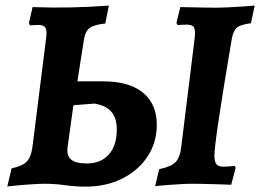

<svg xmlns="http://www.w3.org/2000/svg" viewBox="-20 -669 947 699"><path d="M291.1 10.5Q254.7 10.5 217.1 5.2Q179.5 0 141.8 0Q125.5 0 89.5 2.3Q53.6 4.5 6.6 9.7L22.2 -56.1Q61.6 -64.2 77.7 -81.1Q93.8 -98 98.4 -136.2L147.3 -525.6Q151.9 -557.1 145.8 -567.7Q139.8 -578.2 119.8 -578.2Q114.9 -578.2 106 -577.7Q97 -577.2 89.1 -576.7L85.4 -585.2L98.6 -643.2Q169.5 -640.5 239.2 -642Q308.8 -643.5 376.3 -648.7L363.2 -583.4Q336.4 -580.4 320.4 -574.4Q304.4 -568.4 296.8 -557.3Q289.3 -546.1 285.8 -525.9L261.7 -372.9H354.9Q450.4 -372.9 500.6 -331.5Q550.8 -290 550.8 -215.1Q550.8 -149.8 516.9 -98.8Q483.1 -47.9 424.6 -18.7Q366.1 10.5 291.1 10.5ZM296.8 -73.9Q346.9 -73.9 376 -106.4Q405.2 -138.9 405.2 -197.1Q405.2 -239.5 385 -262.6Q364.7 -285.6 323.3 -291.9L247.2 -285.8L226 -133.1Q221.9 -102.3 238.9 -88.1Q255.8 -73.9 296.8 -73.9ZM824.3 -529.8Q817.1 -487.5 808.5 -435.8Q799.8 -384 791.3 -330.7Q782.7 -277.3 775.7 -229.9Q768.6 -182.6 764.6 -149.1Q760.6 -115.6 760.6 -103Q760.6 -79.4 768.3 -70.8Q775.9 -62.3 792.2 -62.3Q808.3 -62.3 821.3 -63.8Q834.2 -65.3 834.2 -65.3L838 -58.6L821.8 3.5Q821.8 3.5 806.1 3Q790.4 2.5 767 1.7Q743.7 1 719.7 0.5Q695.8 0 679.7 0Q659.4 0 635.9 1.5Q612.3 3.1 591.8 4.4Q571.2 5.7 558 7.3Q544.8 8.8 544.8 8.8L559.5 -53.1Q603.3 -62.1 619.5 -79.2Q635.8 -96.3 640.3 -137.8L688.3 -526.7Q692.3 -558.2 686.5 -568.8Q680.8 -579.3 659.7 -579.3Q651.1 -579.3 638.7 -578.6Q626.4 -577.8 626.4 -577.8Q625.5 -580.1 624.3 -581.8Q623.1 -583.4 622.2 -585.7L636.5 -643.2Q648.5 -643.2 671.4 -642.6Q694.4 -642.1 721.2 -641.5Q748 -641 770.2 -641Q786.3 -641 809.3 -642.2Q832.4 -643.5 854.7 -644.8Q877.1 -646.2 892.1 -647.4Q907.2 -648.7 907.2 -648.7L893.6 -584.5Q856.3 -579.5 843 -568.9Q829.8 -558.3 824.3 -529.8Z"/></svg>

Font: Alegreya
Style: Italic
Weight: 400
Italic angle: -7°
Designer: Juan Pablo del Peral
Foundry: Huerta Tipografica
Version: Version 2.009